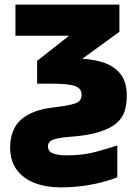

<svg xmlns="http://www.w3.org/2000/svg" viewBox="-20 -573 600 833"><path d="M243 240Q180 240 130.5 221Q81 202 52.5 163.5Q24 125 24 66Q24 20 42 -16Q60 -52 103 -76Q146 -100 220 -108Q280 -115 307 -124.5Q334 -134 334 -162Q334 -190 305 -200Q276 -210 205 -210H141V-309L280 -418H47V-553H498V-435L337 -318Q385 -316 429.5 -301.5Q474 -287 502 -253Q530 -219 530 -157Q530 -121 521 -91.5Q512 -62 486 -39Q460 -16 410.5 -0.5Q361 15 279 21Q230 25 209 33.5Q188 42 188 62Q188 84 210 92.5Q232 101 269 101Q341 101 397 85.5Q453 70 489 58V196Q449 213 383 226.5Q317 240 243 240Z"/></svg>

Font: Noto Sans Black
Style: Regular
Weight: 900
Designer: Monotype Design Team
Foundry: Monotype Imaging Inc.
Version: Version 2.007